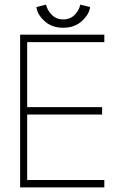

<svg xmlns="http://www.w3.org/2000/svg" viewBox="-20 -810 558 830"><path d="M369.5 -779.5Q366 -748.5 334.2 -719.2Q302.5 -690 253.5 -690Q204 -690 172.5 -718.8Q141 -747.5 137.5 -779.5L179 -790Q184 -766 203.8 -746Q223.5 -726 253.5 -726Q283.5 -726 302.8 -745.8Q322 -765.5 327 -790ZM67 -660H431V-628H97.5V-347H421.5V-315H97.5V-32H431V0H67Z"/></svg>

Font: League Spartan ExtraLight
Style: Regular
Weight: 200
Foundry: The League of Moveable Type
Version: Version 2.002